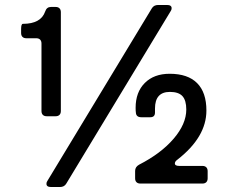

<svg xmlns="http://www.w3.org/2000/svg" viewBox="-20 -753 914 773"><path d="M167 -13Q167 -20 171 -25L591 -719Q599 -733 617 -733H652Q671 -733 671 -720Q671 -713 667 -708L247 -14Q239 0 221 0H186Q167 0 167 -13ZM225 -704V-306Q225 -296 219.5 -290.5Q214 -285 204 -285H168Q158 -285 152.5 -290.5Q147 -296 147 -306V-578Q147 -588 141.5 -593.5Q136 -599 126 -599H86Q76 -599 70.5 -604.5Q65 -610 65 -620V-636Q65 -657 72 -657Q145 -657 162 -707Q168 -725 185 -725H204Q214 -725 219.5 -719.5Q225 -714 225 -704ZM684 -95Q684 -85 702 -85H795Q805 -85 810.5 -79.5Q816 -74 816 -64V-35Q816 -25 810.5 -19.5Q805 -14 795 -14H545Q535 -14 529.5 -19.5Q524 -25 524 -35V-65Q524 -81 540 -90Q628 -135 679 -194.5Q730 -254 730 -312Q730 -349 714.5 -366Q699 -383 664 -383Q604 -383 604 -316V-303V-300Q604 -281 585 -281H549Q528 -281 527 -300Q526 -306 526 -319Q526 -382 563 -419Q600 -456 663 -456Q736 -456 773.5 -418.5Q811 -381 811 -308Q811 -201 694 -110Q684 -103 684 -95Z"/></svg>

Font: Shippori Antique B1
Style: Regular
Weight: 400
Designer: FONTDASU
Foundry: FONTDASU / Google Inc. / but / Adobe
Version: Version 2.001